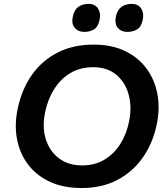

<svg xmlns="http://www.w3.org/2000/svg" viewBox="-20 -957 855 990"><path d="M401.5 12.5Q305.5 12.5 235.5 -20.5Q165.5 -53.5 123 -111Q80.5 -168.5 67.2 -242.5Q54 -316.5 71.5 -398Q93 -499 145.8 -572.8Q198.5 -646.5 278.5 -686.8Q358.5 -727 462.5 -727Q556 -727 625 -693.8Q694 -660.5 736.2 -602.5Q778.5 -544.5 792 -469.8Q805.5 -395 787.5 -312Q767 -216 715 -142.8Q663 -69.5 583.8 -28.5Q504.5 12.5 401.5 12.5ZM403.5 -104Q468.5 -104 518 -133.5Q567.5 -163 599.8 -213.8Q632 -264.5 645 -328Q661 -404.5 643.5 -468.8Q626 -533 579.5 -571.8Q533 -610.5 461 -610.5Q393.5 -610.5 343.2 -580.5Q293 -550.5 260 -498.5Q227 -446.5 213 -380Q196.5 -303 215.8 -240.5Q235 -178 283.5 -141Q332 -104 403.5 -104ZM636 -792.5Q605 -792.5 587.5 -813.5Q570 -834.5 577.5 -871.5Q585 -906.5 606.8 -921.8Q628.5 -937 659 -937Q692 -937 707.5 -913.8Q723 -890.5 716.5 -857Q709 -819 687.5 -805.8Q666 -792.5 636 -792.5ZM414 -792.5Q383 -792.5 365.2 -813.5Q347.5 -834.5 355.5 -871.5Q362.5 -906.5 384.5 -921.8Q406.5 -937 437 -937Q469.5 -937 485 -913.8Q500.5 -890.5 494 -857Q486.5 -819 465 -805.8Q443.5 -792.5 414 -792.5Z"/></svg>

Font: Commissioner SemiBold
Style: Italic
Weight: 600
Italic angle: -12°
Designer: Kostas Bartsokas
Foundry: Kostas Bartsokas
Version: Version 1.000; ttfautohint (v1.8.3)